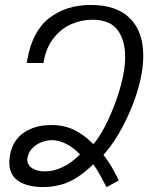

<svg xmlns="http://www.w3.org/2000/svg" viewBox="-20 -749 640 774"><path d="M356 -86.5Q304 -36.5 257.2 -15.8Q210.5 5 153.5 5Q90 5 53.8 -19.5Q17.5 -44 17.5 -94.5Q17.5 -106 20 -122Q31 -183.5 76 -214.2Q121 -245 187 -245Q237.5 -245 277.5 -226Q317.5 -207 356.5 -168Q379.5 -193.5 404.8 -242.8Q430 -292 450 -349.2Q470 -406.5 478.5 -455Q484.5 -488 484.5 -520.5Q484.5 -587 453.8 -628.2Q423 -669.5 353 -669.5Q307.5 -669.5 266.5 -651.2Q225.5 -633 196 -595.2Q166.5 -557.5 156.5 -502.5L155.5 -495H88L90 -507.5Q110 -623 178.2 -676Q246.5 -729 346 -729Q449.5 -729 503.5 -675.5Q557.5 -622 557.5 -525Q557.5 -489.5 551 -452.5Q536 -368 493.2 -276.2Q450.5 -184.5 397 -124.5Q414 -103.5 428.2 -79.2Q442.5 -55 459 -21.5L409.5 5.5Q391.5 -29 380.2 -49Q369 -69 356 -86.5ZM302.5 -126.5Q278.5 -152.5 248.2 -168.2Q218 -184 189.5 -184Q167.5 -184 146 -175.2Q124.5 -166.5 109.5 -150.5Q94.5 -134.5 91 -114.5L90 -106Q90 -83.5 110 -70.8Q130 -58 161.5 -58Q195 -58 231.5 -74.8Q268 -91.5 302.5 -126.5Z"/></svg>

Font: JuliaMono Light
Style: Italic
Weight: 300
Italic angle: -9°
Monospace: yes
Designer: cormullion
Foundry: corm
Version: Version 0.054; ttfautohint (v1.8.4)